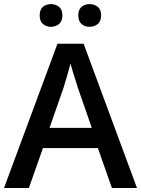

<svg xmlns="http://www.w3.org/2000/svg" viewBox="-20 -934 701 954"><path d="M536.1 0 466.3 -198.2H193.4L123.5 0H0L265.6 -716.8H395.5L660.6 0ZM436 -298.8 368.2 -494.1Q364.3 -506.8 356.9 -529.8Q349.6 -552.7 342 -577.1Q334.5 -601.6 330.1 -618.2Q325.2 -598.1 318.1 -573.5Q311 -548.8 304.4 -527.1Q297.9 -505.4 294.4 -494.1L226.1 -298.8ZM177.2 -857.4Q177.2 -886.7 193.4 -900.1Q209.5 -913.6 232.9 -913.6Q256.3 -913.6 273.2 -900.1Q290 -886.7 290 -857.4Q290 -828.6 273.2 -814.7Q256.3 -800.8 232.9 -800.8Q209.5 -800.8 193.4 -814.7Q177.2 -828.6 177.2 -857.4ZM369.1 -857.4Q369.1 -886.7 385.3 -900.1Q401.4 -913.6 425.3 -913.6Q448.7 -913.6 465.6 -900.1Q482.4 -886.7 482.4 -857.4Q482.4 -828.6 465.6 -814.7Q448.7 -800.8 425.3 -800.8Q401.4 -800.8 385.3 -814.7Q369.1 -828.6 369.1 -857.4Z"/></svg>

Font: Open Sans SemiBold
Style: Regular
Weight: 600
Designer: Monotype Design Team
Foundry: Monotype Imaging Inc.
Version: Version 3.003; ttfautohint (v1.8.4)